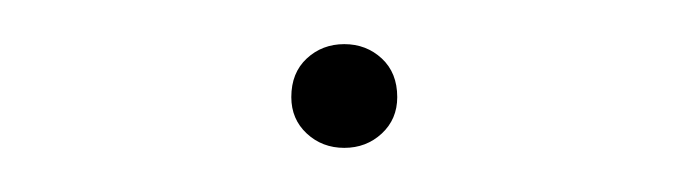

<svg xmlns="http://www.w3.org/2000/svg" viewBox="-20 -56 312 87"><path d="M112 -12Q112 -23 119 -29.5Q126 -36 136 -36Q146 -36 153 -29.5Q160 -23 160 -12Q160 -2 153 4.5Q146 11 136 11Q126 11 119 4.5Q112 -2 112 -12Z"/></svg>

Font: Jost* Thin
Style: Regular
Weight: 200
Version: Version 3.7